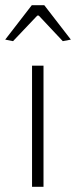

<svg xmlns="http://www.w3.org/2000/svg" viewBox="-33 -717 292 737"><path d="M-13 -565 89 -697H137L239 -565L208 -559L116 -657H110L17 -559ZM90 -465H134V0H90Z"/></svg>

Font: Athiti Light
Style: Regular
Weight: 300
Designer: CadsonDemak Team
Foundry: CadsonDemak
Version: Version 1.033